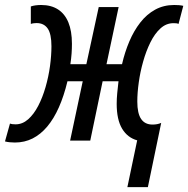

<svg xmlns="http://www.w3.org/2000/svg" viewBox="-66 -566 758 773"><path d="M446.8 187.5 486.3 -1Q447.3 -11.7 425.5 -48.1Q403.8 -84.5 403.8 -147.9Q403.8 -168.5 406 -191.4Q408.2 -214.4 411.1 -238.8H347.2L297.4 0H216.3L267.1 -238.8H205.6Q191.4 -179.7 171.1 -134Q150.9 -88.4 124.3 -56.6Q97.7 -24.9 65.2 -8.5Q32.7 7.8 -5.9 7.8Q-16.1 7.8 -26.1 6.8Q-36.1 5.9 -45.9 3.4L-25.9 -68.4Q-22 -66.9 -16.8 -66.2Q-11.7 -65.4 -3.4 -65.4Q24.4 -65.4 47.4 -85.7Q70.3 -106 87.9 -139.9Q105.5 -173.8 117.4 -215.3Q129.4 -256.8 135.3 -299.8Q141.1 -342.8 141.1 -379.9Q141.1 -429.2 126 -451.2Q110.8 -473.1 81.5 -473.1Q76.2 -473.1 70.1 -472.4Q64 -471.7 58.1 -469.7V-540Q66.4 -543 77.1 -544.4Q87.9 -545.9 99.6 -545.9Q139.6 -545.9 167.2 -528.3Q194.8 -510.7 209.2 -476.1Q223.6 -441.4 223.6 -389.6Q223.6 -371.1 222.2 -350.3Q220.7 -329.6 217.3 -307.6H281.7L331.5 -537.6H411.6L362.8 -307.6H425.3Q436.5 -356.4 454.8 -399.4Q473.1 -442.4 498.8 -475.3Q524.4 -508.3 558.6 -527.1Q592.8 -545.9 635.3 -545.9Q644.5 -545.9 654.3 -545.2Q664.1 -544.4 671.9 -542.5L652.8 -469.7Q648.9 -471.7 643.6 -472.2Q638.2 -472.7 632.3 -472.7Q603 -472.7 579.8 -451.4Q556.6 -430.2 539.3 -395Q522 -359.9 510.3 -318.1Q498.5 -276.4 492.7 -234.4Q486.8 -192.4 486.8 -157.2Q486.8 -109.4 502.2 -86.9Q517.6 -64.5 547.9 -64.5Q558.1 -64.5 566.9 -66.2Q575.7 -67.9 583 -71.3L529.3 187.5Z"/></svg>

Font: Open Sans Condensed Medium
Style: Italic
Weight: 500
Width: 3
Italic angle: -12°
Designer: Monotype Design Team
Foundry: Monotype Imaging Inc.
Version: Version 3.000